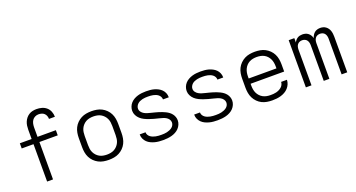

<svg xmlns="http://www.w3.org/2000/svg" viewBox="-46 -1362 3691 1988"><g transform="rotate(-20 1800.0 -367.5)"><path d="M221 0V-412H91V-469H221V-571Q221 -593 224 -614.5Q227 -636 235.5 -656.5Q244 -677 258 -694Q272 -711 290.5 -722.5Q309 -734 330.5 -738.5Q352 -743 374 -743Q403 -743 431.5 -735Q460 -727 482 -708Q504 -689 515 -661Q526 -633 526 -604V-603H461V-604Q461 -621 455 -637Q449 -653 436.5 -664.5Q424 -676 407.5 -680.5Q391 -685 374 -685Q354 -685 335 -675.5Q316 -666 305 -649Q294 -632 290 -612Q286 -592 286 -571V-469H488V-412H286V0Z M900 8Q871 8 842 3Q813 -2 787 -15.5Q761 -29 740 -50Q719 -71 706 -97Q693 -123 688 -152Q683 -181 683 -210V-310Q683 -339 688 -368Q693 -397 706 -423Q719 -449 740 -470Q761 -491 787 -504.5Q813 -518 842 -523Q871 -528 900 -528Q929 -528 958 -523Q987 -518 1013 -504.5Q1039 -491 1060 -470Q1081 -449 1094 -423Q1107 -397 1112 -368Q1117 -339 1117 -310V-210Q1117 -181 1112 -152Q1107 -123 1094 -97Q1081 -71 1060 -50Q1039 -29 1013 -15.5Q987 -2 958 3Q929 8 900 8ZM900 -50Q921 -50 942 -54Q963 -58 981 -68Q999 -78 1013.5 -93.5Q1028 -109 1037 -128Q1046 -147 1049 -168Q1052 -189 1052 -210V-310Q1052 -331 1049 -352Q1046 -373 1037 -392Q1028 -411 1013.5 -426.5Q999 -442 981 -452Q963 -462 942 -466Q921 -470 900 -470Q879 -470 858 -466Q837 -462 819 -452Q801 -442 786.5 -426.5Q772 -411 763 -392Q754 -373 751 -352Q748 -331 748 -310V-210Q748 -189 751 -168Q754 -147 763 -128Q772 -109 786.5 -93.5Q801 -78 819 -68Q837 -58 858 -54Q879 -50 900 -50Z M1499 8Q1476 8 1452.5 6Q1429 4 1406.5 -2Q1384 -8 1363 -18Q1342 -28 1325.5 -44Q1309 -60 1299 -81.5Q1289 -103 1289 -127V-131H1353V-129Q1353 -114 1361 -100.5Q1369 -87 1381.5 -78Q1394 -69 1408.5 -63.5Q1423 -58 1438 -55Q1453 -52 1468.5 -51Q1484 -50 1499 -50Q1515 -50 1530.5 -51Q1546 -52 1561 -55.5Q1576 -59 1590.5 -65Q1605 -71 1617.5 -80.5Q1630 -90 1637.5 -104Q1645 -118 1645 -134Q1645 -153 1633.5 -169Q1622 -185 1605 -194.5Q1588 -204 1569.5 -209Q1551 -214 1533 -219Q1507 -225 1482 -232Q1457 -239 1432.5 -247.5Q1408 -256 1384.5 -267.5Q1361 -279 1342 -296Q1323 -313 1311 -336.5Q1299 -360 1299 -386Q1299 -409 1307.5 -431Q1316 -453 1331.5 -470Q1347 -487 1367.5 -498.5Q1388 -510 1410 -516.5Q1432 -523 1455 -525.5Q1478 -528 1501 -528Q1524 -528 1546.5 -526Q1569 -524 1590.5 -518Q1612 -512 1632.5 -501.5Q1653 -491 1669 -475Q1685 -459 1694 -437.5Q1703 -416 1703 -393V-389H1639V-391Q1639 -406 1631.5 -419.5Q1624 -433 1612.5 -442Q1601 -451 1587.5 -456.5Q1574 -462 1559.5 -465Q1545 -468 1530.5 -469Q1516 -470 1501 -470Q1486 -470 1471 -469Q1456 -468 1441.5 -464.5Q1427 -461 1413 -455Q1399 -449 1388 -439Q1377 -429 1370 -415.5Q1363 -402 1363 -387Q1363 -367 1375 -351Q1387 -335 1404 -325.5Q1421 -316 1439.5 -310.5Q1458 -305 1476.5 -300.5Q1495 -296 1514 -291Q1533 -286 1551.5 -280.5Q1570 -275 1588 -268Q1606 -261 1623.5 -252.5Q1641 -244 1656.5 -232.5Q1672 -221 1684 -205.5Q1696 -190 1702.5 -171.5Q1709 -153 1709 -134Q1709 -110 1699.5 -88Q1690 -66 1674 -49Q1658 -32 1636.5 -20.5Q1615 -9 1592.5 -3Q1570 3 1546.5 5.5Q1523 8 1499 8Z M2099 8Q2076 8 2052.5 6Q2029 4 2006.5 -2Q1984 -8 1963 -18Q1942 -28 1925.5 -44Q1909 -60 1899 -81.5Q1889 -103 1889 -127V-131H1953V-129Q1953 -114 1961 -100.5Q1969 -87 1981.5 -78Q1994 -69 2008.5 -63.5Q2023 -58 2038 -55Q2053 -52 2068.5 -51Q2084 -50 2099 -50Q2115 -50 2130.5 -51Q2146 -52 2161 -55.5Q2176 -59 2190.5 -65Q2205 -71 2217.5 -80.5Q2230 -90 2237.5 -104Q2245 -118 2245 -134Q2245 -153 2233.5 -169Q2222 -185 2205 -194.5Q2188 -204 2169.5 -209Q2151 -214 2133 -219Q2107 -225 2082 -232Q2057 -239 2032.5 -247.5Q2008 -256 1984.5 -267.5Q1961 -279 1942 -296Q1923 -313 1911 -336.5Q1899 -360 1899 -386Q1899 -409 1907.5 -431Q1916 -453 1931.5 -470Q1947 -487 1967.5 -498.5Q1988 -510 2010 -516.5Q2032 -523 2055 -525.5Q2078 -528 2101 -528Q2124 -528 2146.5 -526Q2169 -524 2190.5 -518Q2212 -512 2232.5 -501.5Q2253 -491 2269 -475Q2285 -459 2294 -437.5Q2303 -416 2303 -393V-389H2239V-391Q2239 -406 2231.5 -419.5Q2224 -433 2212.5 -442Q2201 -451 2187.5 -456.5Q2174 -462 2159.5 -465Q2145 -468 2130.5 -469Q2116 -470 2101 -470Q2086 -470 2071 -469Q2056 -468 2041.5 -464.5Q2027 -461 2013 -455Q1999 -449 1988 -439Q1977 -429 1970 -415.5Q1963 -402 1963 -387Q1963 -367 1975 -351Q1987 -335 2004 -325.5Q2021 -316 2039.5 -310.5Q2058 -305 2076.5 -300.5Q2095 -296 2114 -291Q2133 -286 2151.5 -280.5Q2170 -275 2188 -268Q2206 -261 2223.5 -252.5Q2241 -244 2256.5 -232.5Q2272 -221 2284 -205.5Q2296 -190 2302.5 -171.5Q2309 -153 2309 -134Q2309 -110 2299.5 -88Q2290 -66 2274 -49Q2258 -32 2236.5 -20.5Q2215 -9 2192.5 -3Q2170 3 2146.5 5.5Q2123 8 2099 8Z M2701 8Q2671 8 2642 3Q2613 -2 2587 -15Q2561 -28 2540 -49.5Q2519 -71 2506 -97Q2493 -123 2488 -152Q2483 -181 2483 -210V-310Q2483 -339 2488 -368Q2493 -397 2506 -423Q2519 -449 2540 -470Q2561 -491 2587 -504.5Q2613 -518 2642 -523Q2671 -528 2700 -528Q2729 -528 2758 -523Q2787 -518 2813 -504.5Q2839 -491 2860 -470Q2881 -449 2894 -423Q2907 -397 2912 -368Q2917 -339 2917 -310V-231H2547V-210Q2547 -189 2550.5 -168Q2554 -147 2563 -128Q2572 -109 2586.5 -93.5Q2601 -78 2619.5 -68Q2638 -58 2659 -54Q2680 -50 2701 -50Q2717 -50 2733 -51Q2749 -52 2765 -56Q2781 -60 2795.5 -67Q2810 -74 2822.5 -84.5Q2835 -95 2842.5 -109.5Q2850 -124 2851 -141H2915Q2914 -116 2904.5 -93.5Q2895 -71 2878.5 -53Q2862 -35 2841 -23Q2820 -11 2796.5 -4Q2773 3 2749 5.5Q2725 8 2701 8ZM2547 -289H2853V-310Q2853 -331 2849.5 -352Q2846 -373 2837 -392Q2828 -411 2814 -426.5Q2800 -442 2781.5 -452Q2763 -462 2742 -466Q2721 -470 2700 -470Q2679 -470 2658 -466Q2637 -462 2618.5 -452Q2600 -442 2586 -426.5Q2572 -411 2563 -392Q2554 -373 2550.5 -352Q2547 -331 2547 -310Z M3072 0V-520H3134V-472Q3140 -485 3149.5 -496Q3159 -507 3171 -514.5Q3183 -522 3196.5 -525Q3210 -528 3224 -528Q3241 -528 3257.5 -523.5Q3274 -519 3287.5 -508.5Q3301 -498 3310 -483.5Q3319 -469 3323 -452Q3328 -468 3337 -483Q3346 -498 3359 -508.5Q3372 -519 3388.5 -523.5Q3405 -528 3421 -528Q3438 -528 3453.5 -523.5Q3469 -519 3482 -509.5Q3495 -500 3504.5 -486.5Q3514 -473 3519 -457.5Q3524 -442 3526 -425.5Q3528 -409 3528 -393V0H3466V-393Q3466 -408 3462.5 -422.5Q3459 -437 3450 -449Q3441 -461 3427 -466.5Q3413 -472 3398 -472Q3384 -472 3370 -466.5Q3356 -461 3347 -449Q3338 -437 3334.5 -422.5Q3331 -408 3331 -393V0H3269V-393Q3269 -408 3265.5 -422.5Q3262 -437 3253 -449Q3244 -461 3230 -466.5Q3216 -472 3202 -472Q3187 -472 3173 -466.5Q3159 -461 3150 -449Q3141 -437 3137.5 -422.5Q3134 -408 3134 -393V0Z"/></g></svg>

Font: Iosevka Light Extended
Style: Regular
Weight: 300
Width: 7
Monospace: yes
Designer: Belleve Invis
Foundry: Belleve Invis
Version: Version 32.5.0; ttfautohint (v1.8.4)